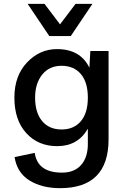

<svg xmlns="http://www.w3.org/2000/svg" viewBox="-20 -766 669 1001"><path d="M462 -746 349 -578H237L124 -746H212L293 -639L374 -746ZM293 215Q199 215 134 175Q69 135 56 53L161 31Q176 134 303 134Q368 134 403 94Q438 54 438 -15V-95Q386 -4 278 -4Q179 -4 117 -72Q55 -140 55 -257Q55 -371 121 -440.5Q187 -510 277 -510Q399 -510 446 -413L451 -500H546V-40Q546 215 293 215ZM301 -91Q365 -91 401.5 -134Q438 -177 438 -257Q438 -337 401.5 -380Q365 -423 301 -423Q237 -423 200 -377Q163 -331 163 -257Q163 -179 199.5 -135Q236 -91 301 -91Z"/></svg>

Font: Elaine Sans Medium
Style: Regular
Weight: 500
Designer: Wei Huang
Foundry: Wei Huang
Version: Version 2.001;PS 002.001;hotconv 1.0.88;makeotf.lib2.5.64775